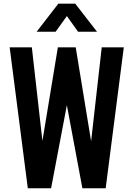

<svg xmlns="http://www.w3.org/2000/svg" viewBox="-20 -1002 710 1022"><path d="M128 0 31.5 -750H149.5L211.5 -201.5H197.5L288 -750H383L473 -201.5H459.5L521.5 -750H639L542.5 0H418.5L326.5 -492.5H345.5L252 0ZM175 -833 290.5 -982.5H380.5L496.5 -833H395.5L336 -916.5L276 -833Z"/></svg>

Font: Mohave Light SemiBold
Style: Regular
Weight: 600
Version: Version 2.003